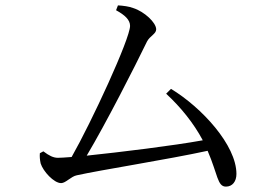

<svg xmlns="http://www.w3.org/2000/svg" viewBox="-20 -714 1040 713"><path d="M597 -366C651 -316 699 -257 733 -193C623 -173 427 -149 302 -136C373 -255 480 -465 526 -560C537 -581 560 -588 560 -605C560 -630 516 -671 475 -684C460 -690 437 -693 418 -694L411 -676C444 -658 463 -640 463 -618C463 -570 320 -261 246 -131C222 -129 204 -128 195 -128C178 -128 162 -136 141 -152L128 -145C127 -132 128 -121 131 -107C140 -78 180 -34 207 -34C224 -34 244 -59 265 -63C355 -83 604 -122 751 -154C789 -66 787 -21 819 -21C843 -21 858 -40 858 -68C858 -175 729 -315 615 -384Z"/></svg>

Font: Noto Serif CJK JP
Style: Regular
Weight: 400
Designer: Ryoko NISHIZUKA 西塚涼子 (kana & ideographs); Frank Grießhammer (Latin, Greek & Cyrillic); Wenlong ZHANG 张文龙 (bopomofo); San
Foundry: Adobe Systems Incorporated
Version: Version 1.000;PS 1;hotconv 16.6.53;makeotf.lib2.5.65590